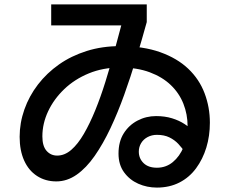

<svg xmlns="http://www.w3.org/2000/svg" viewBox="-20 -789 1040 870"><path d="M691 61Q646 61 606.5 43.5Q567 26 542 -8.5Q517 -43 517 -93Q517 -147 540.5 -184.5Q564 -222 603 -242.5Q642 -263 687 -263Q727 -263 759.5 -253Q792 -243 817 -226.5Q842 -210 859.5 -190.5Q877 -171 889 -152L820 -96Q805 -119 788 -137Q771 -155 747.5 -166.5Q724 -178 691 -178Q668 -178 649 -168Q630 -158 619.5 -140.5Q609 -123 609 -102Q609 -71 630.5 -50Q652 -29 691 -29Q732 -29 763 -54.5Q794 -80 812 -123Q830 -166 830 -218Q830 -271 811 -319Q792 -367 754 -403.5Q716 -440 658.5 -461.5Q601 -483 524 -483Q447 -483 382.5 -456.5Q318 -430 271 -385Q224 -340 198 -284.5Q172 -229 172 -171Q172 -127 191 -105.5Q210 -84 239 -84Q273 -84 303 -110Q333 -136 360 -182.5Q387 -229 411.5 -289Q436 -349 457.5 -418Q479 -487 498.5 -558.5Q518 -630 536 -698L565 -674H212V-769H645V-689Q623 -609 597.5 -525Q572 -441 543 -360Q514 -279 480.5 -208Q447 -137 409 -82.5Q371 -28 327.5 2.5Q284 33 235 33Q186 33 148 8.5Q110 -16 89.5 -61.5Q69 -107 69 -169Q69 -232 90.5 -293Q112 -354 152 -406Q192 -458 247.5 -497Q303 -536 373 -558Q443 -580 524 -580Q629 -580 706 -552.5Q783 -525 833 -477.5Q883 -430 907 -366.5Q931 -303 931 -233Q931 -173 915 -120.5Q899 -68 868.5 -26.5Q838 15 793 38Q748 61 691 61Z"/></svg>

Font: Murecho Thin Medium
Style: Regular
Weight: 500
Version: Version 1.010